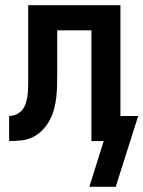

<svg xmlns="http://www.w3.org/2000/svg" viewBox="-20 -540 549 735"><path d="M423 175H322L377 0H330V-424H199V-261Q199 -237 198.5 -214Q198 -191 195.5 -168Q193 -145 187 -122.5Q181 -100 170 -79.5Q159 -59 142.5 -42Q126 -25 105.5 -15Q85 -5 61.5 -2.5Q38 0 15 0V-96Q29 -96 42.5 -102Q56 -108 65 -119Q74 -130 78.5 -144Q83 -158 85 -172Q87 -186 87.5 -200.5Q88 -215 88 -229Q88 -237 88 -245Q88 -253 88 -261V-520H441V-96H509Z"/></svg>

Font: Iosevka SS04
Style: Bold
Weight: 700
Monospace: yes
Designer: Belleve Invis
Foundry: Belleve Invis
Version: Version 19.0.0; ttfautohint (v1.8.4)